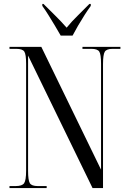

<svg xmlns="http://www.w3.org/2000/svg" viewBox="-20 -951 648 971"><path d="M28 0V-10H59Q92 -10 102 -24.5Q112 -39 112 -87V-629Q112 -676 103 -690Q94 -704 62 -704H28V-714H189L491 -93V-629Q491 -676 482 -690Q473 -704 442 -704H397V-714H589V-704H550Q519 -704 510 -689.5Q501 -675 501 -627V0H448L122 -670V-87Q122 -39 131 -24.5Q140 -10 171 -10H216V0ZM287 -771Q274 -794 257.5 -821.5Q241 -849 224.5 -875.5Q208 -902 194 -921V-931H200Q228 -903 259 -872.5Q290 -842 317 -811Q343 -843 373.5 -872.5Q404 -902 432 -931H439V-921Q425 -902 408 -875.5Q391 -849 375 -821.5Q359 -794 347 -771Z"/></svg>

Font: Noto Serif Display ExtraCondensed
Style: Regular
Weight: 400
Width: 2
Designer: Monotype Design Team
Foundry: Monotype Imaging Inc.
Version: Version 2.009